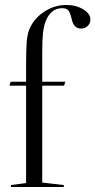

<svg xmlns="http://www.w3.org/2000/svg" viewBox="-20 -753 384 773"><path d="M344 -674Q344 -659 333 -648.5Q322 -638 307 -638Q291 -638 281.5 -648Q272 -658 268 -679Q262 -704 254.5 -712Q247 -720 230 -720Q185 -720 164 -668Q156 -647 153 -619.5Q150 -592 150 -537V-424H243L238 -408H150V-18L237 -8V0H24V-8L85 -16V-408H18L23 -424H85V-482Q85 -555 87.5 -584Q90 -613 97 -632Q114 -676 156 -704.5Q198 -733 247 -733Q286 -733 315 -715.5Q344 -698 344 -674Z"/></svg>

Font: Libre Caslon Display
Style: Regular
Weight: 400
Designer: Pablo Impallari, Rodrigo Fuenzalida
Foundry: Pablo Impallari, Rodrigo Fuenzalida
Version: Version 1.100; ttfautohint (v1.6) -l 8 -r 50 -G 200 -x 14 -D